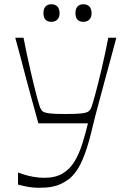

<svg xmlns="http://www.w3.org/2000/svg" viewBox="-20 -878 587 906"><path d="M65 -7V-64Q76 -60 94.5 -54Q113 -48 138 -43.5Q163 -39 189 -39Q242 -39 276.5 -60Q311 -81 332.5 -117.5Q354 -154 368.5 -200Q383 -246 395 -296H161Q143 -363 128 -416Q113 -469 101.5 -514Q90 -559 78 -604Q66 -649 52 -700H91Q107 -618 123 -548.5Q139 -479 151 -433Q163 -387 168 -374Q173 -360 181 -353Q189 -346 213 -343Q237 -340 289 -340Q342 -340 366 -343Q390 -346 398.5 -353Q407 -360 412 -374Q417 -387 429.5 -433Q442 -479 458.5 -548.5Q475 -618 491 -700H529Q518 -658 504.5 -608.5Q491 -559 477 -507.5Q463 -456 451 -411Q439 -366 430.5 -334Q422 -302 420 -292Q400 -205 380.5 -152.5Q361 -100 341 -72Q321 -44 302.5 -31Q284 -18 267 -10Q248 -1 224 3.5Q200 8 166 8Q133 8 106 2.5Q79 -3 65 -7ZM223 -775Q185 -775 185 -816Q185 -837 195 -847.5Q205 -858 223 -858Q240 -858 250.5 -847.5Q261 -837 261 -816Q261 -796 250.5 -785.5Q240 -775 223 -775ZM374 -775Q336 -775 336 -816Q336 -837 346 -847.5Q356 -858 374 -858Q391 -858 401.5 -847.5Q412 -837 412 -816Q412 -796 401.5 -785.5Q391 -775 374 -775Z"/></svg>

Font: Ojuju Light
Style: Regular
Weight: 300
Designer: Chisaokwu Joboson, Mirko Velimirovic
Foundry: Udi Foundry
Version: Version 1.000